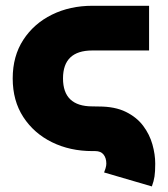

<svg xmlns="http://www.w3.org/2000/svg" viewBox="-20 -528 587 671"><path d="M501 -507.8V-351.6H302.7Q200.2 -351.6 200.2 -253.9Q200.2 -156.2 302.7 -156.2L325.2 -155.8Q381.8 -155.8 419.9 -137Q458 -118.2 480.5 -88.1Q502.9 -58.1 512.7 -23.2Q522.5 11.7 522.5 43.9Q522.5 72.3 520 88.6Q517.6 105 510.7 123.5L343.8 74.7Q346.2 69.3 348.9 60.1Q351.6 50.8 351.6 43.9Q351.6 24.4 342 12.2Q332.5 0 312.5 0H302.7Q224.6 0 161.6 -31Q98.6 -62 61.5 -118.9Q24.4 -175.8 24.4 -253.9Q24.4 -332 61.5 -388.9Q98.6 -445.8 161.6 -476.8Q224.6 -507.8 302.7 -507.8Z"/></svg>

Font: Giphurs Black
Style: Regular
Weight: 900
Version: Version 0.920; ttfautohint (v1.8.4.7-5d5b)